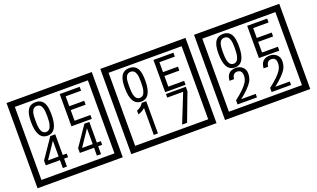

<svg xmlns="http://www.w3.org/2000/svg" viewBox="-101 -1547 3666 2223"><g transform="rotate(-20 1732.5 -435.0)"><path d="M1103 90H53V-960H1103ZM1028 15V-885H128V15ZM497 -656Q497 -442 371 -442Q244 -442 244 -656Q244 -744 265 -789Q294 -855 371 -855Q448 -855 477 -789Q497 -745 497 -656ZM444 -656Q444 -723 435 -752Q420 -809 371 -809Q322 -809 306 -752Q298 -723 298 -656Q298 -587 306 -553Q322 -488 371 -488Q419 -488 435 -554Q444 -587 444 -656ZM918 -450H667V-847H913V-799H723V-677H907V-629H723V-498H918ZM508 -127H459V-30H408V-127H233V-185L398 -427H459V-172H508ZM408 -172V-367L277 -172ZM928 -127H879V-30H828V-127H653V-185L818 -427H879V-172H928ZM828 -172V-367L697 -172Z M2258 90H1208V-960H2258ZM2183 15V-885H1283V15ZM1652 -656Q1652 -442 1526 -442Q1399 -442 1399 -656Q1399 -744 1420 -789Q1449 -855 1526 -855Q1603 -855 1632 -789Q1652 -745 1652 -656ZM1599 -656Q1599 -723 1590 -752Q1575 -809 1526 -809Q1477 -809 1461 -752Q1453 -723 1453 -656Q1453 -587 1461 -553Q1477 -488 1526 -488Q1574 -488 1590 -554Q1599 -587 1599 -656ZM2073 -450H1822V-847H2068V-799H1878V-677H2062V-629H1878V-498H2073ZM1580 -30H1529V-361Q1483 -323 1443 -315V-361Q1494 -378 1525 -427H1580ZM2068 -372 1939 -30H1878L2019 -383H1823V-427H2068Z M3413 90H2363V-960H3413ZM3338 15V-885H2438V15ZM2807 -656Q2807 -442 2681 -442Q2554 -442 2554 -656Q2554 -744 2575 -789Q2604 -855 2681 -855Q2758 -855 2787 -789Q2807 -745 2807 -656ZM2754 -656Q2754 -723 2745 -752Q2730 -809 2681 -809Q2632 -809 2616 -752Q2608 -723 2608 -656Q2608 -587 2616 -553Q2632 -488 2681 -488Q2729 -488 2745 -554Q2754 -587 2754 -656ZM3228 -450H2977V-847H3223V-799H3033V-677H3217V-629H3033V-498H3228ZM2800 -30H2561V-81Q2682 -173 2722 -238Q2745 -276 2745 -319Q2745 -389 2685 -389Q2630 -389 2623 -319H2567Q2575 -435 2685 -435Q2733 -435 2766.5 -405Q2800 -375 2800 -327Q2800 -271 2776 -229Q2738 -165 2622 -73H2800ZM3220 -30H2981V-81Q3102 -173 3142 -238Q3165 -276 3165 -319Q3165 -389 3105 -389Q3050 -389 3043 -319H2987Q2995 -435 3105 -435Q3153 -435 3186.5 -405Q3220 -375 3220 -327Q3220 -271 3196 -229Q3158 -165 3042 -73H3220Z"/></g></svg>

Font: Unicode BMP Fallback SIL
Style: Regular
Weight: 400
Foundry: NRSI, SIL International
Version: Version 5.1 Based on Unicode 5.1